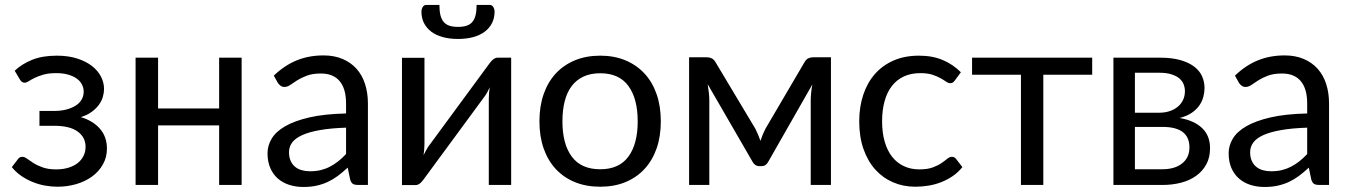

<svg xmlns="http://www.w3.org/2000/svg" viewBox="-20 -736 5374 764"><path d="M38.5 -454.5Q67 -481.5 107.8 -498Q148.5 -514.5 206 -514.5Q252 -514.5 287 -503.2Q322 -492 345.8 -473.5Q369.5 -455 381.8 -431.2Q394 -407.5 394 -382Q394 -367 389.2 -350.5Q384.5 -334 373.5 -319Q362.5 -304 345 -291Q327.5 -278 301.5 -270Q350 -255.5 377.8 -223.5Q405.5 -191.5 405.5 -145Q405.5 -110 389.5 -81.8Q373.5 -53.5 346.5 -33.8Q319.5 -14 283.8 -3.5Q248 7 209 7Q184.5 7 159.2 2.5Q134 -2 110 -11.8Q86 -21.5 64.8 -36Q43.5 -50.5 27 -71L52 -103.5Q58 -112 69 -112Q78 -112 88.2 -104.2Q98.5 -96.5 113.5 -87Q128.5 -77.5 150.2 -69.8Q172 -62 203.5 -62Q231 -62 252.8 -68.8Q274.5 -75.5 289.5 -87.5Q304.5 -99.5 312.5 -116Q320.5 -132.5 320.5 -152Q320.5 -189.5 289.2 -212.5Q258 -235.5 194.5 -235.5H137V-294.5H194.5Q222 -294.5 244 -300.2Q266 -306 281.5 -316Q297 -326 305 -340.2Q313 -354.5 313 -371Q313 -386 306.2 -399.5Q299.5 -413 285.8 -423Q272 -433 251.5 -439Q231 -445 203.5 -445Q173.5 -445 152.8 -439Q132 -433 117.8 -426Q103.5 -419 94.5 -413Q85.5 -407 79 -407Q72.5 -407 68.2 -409.5Q64 -412 59 -420Z M941.5 -506.5V0H852V-237H609V0H519.5V-506.5H609V-304.5H852V-506.5Z M1357 -228Q1295.5 -226 1252.2 -218.2Q1209 -210.5 1181.8 -198Q1154.5 -185.5 1142.2 -168.5Q1130 -151.5 1130 -130.5Q1130 -110.5 1136.5 -96Q1143 -81.5 1154.2 -72.2Q1165.5 -63 1180.8 -58.8Q1196 -54.5 1213.5 -54.5Q1237 -54.5 1256.5 -59.2Q1276 -64 1293.2 -73Q1310.5 -82 1326.2 -94.5Q1342 -107 1357 -123ZM1069.5 -435Q1111.5 -475.5 1160 -495.5Q1208.5 -515.5 1267.5 -515.5Q1310 -515.5 1343 -501.5Q1376 -487.5 1398.5 -462.5Q1421 -437.5 1432.5 -402Q1444 -366.5 1444 -324V0H1404.5Q1391.5 0 1384.5 -4.2Q1377.5 -8.5 1373.5 -21L1363.5 -69Q1343.5 -50.5 1324.5 -36.2Q1305.5 -22 1284.5 -12.2Q1263.5 -2.5 1239.8 2.8Q1216 8 1187 8Q1157.5 8 1131.5 -0.2Q1105.5 -8.5 1086.2 -25Q1067 -41.5 1055.8 -66.8Q1044.5 -92 1044.5 -126.5Q1044.5 -156.5 1061 -184.2Q1077.5 -212 1114.5 -233.5Q1151.5 -255 1211 -268.8Q1270.5 -282.5 1357 -284.5V-324Q1357 -383 1331.5 -413.2Q1306 -443.5 1257 -443.5Q1224 -443.5 1201.8 -435.2Q1179.5 -427 1163.2 -416.8Q1147 -406.5 1135.2 -398.2Q1123.5 -390 1112 -390Q1103 -390 1096.5 -394.8Q1090 -399.5 1085.5 -406.5Z M2014 -506.5V0H1925V-344Q1925 -354 1926 -365.5Q1927 -377 1928.5 -388.5Q1924 -378.5 1919.5 -370Q1915 -361.5 1910 -354.5L1665.5 -22Q1660 -14 1651.8 -6.8Q1643.5 0.5 1633.5 0.5H1579.5V-506H1669V-162Q1669 -152.5 1668 -141.2Q1667 -130 1665.5 -118.5Q1670 -128 1674.5 -136.2Q1679 -144.5 1683.5 -151.5L1928 -484Q1933.5 -492 1942 -499.2Q1950.5 -506.5 1960.5 -506.5ZM1802.5 -629Q1823 -629 1837 -633.8Q1851 -638.5 1859.8 -649Q1868.5 -659.5 1872.5 -676Q1876.5 -692.5 1876.5 -716.5H1928.5Q1938 -716.5 1943 -708Q1948 -699.5 1948 -689.5Q1948 -664.5 1938 -644.5Q1928 -624.5 1909.2 -610.2Q1890.5 -596 1863.5 -588.5Q1836.5 -581 1802.5 -581Q1768.5 -581 1741.5 -588.5Q1714.5 -596 1695.8 -610.2Q1677 -624.5 1667 -644.5Q1657 -664.5 1657 -689.5Q1657 -699.5 1662 -708Q1667 -716.5 1676.5 -716.5H1728.5Q1728.5 -692.5 1732.5 -676Q1736.5 -659.5 1745.2 -649Q1754 -638.5 1768 -633.8Q1782 -629 1802.5 -629Z M2368.5 -514.5Q2424 -514.5 2468.5 -496Q2513 -477.5 2544.5 -443.5Q2576 -409.5 2592.8 -361.2Q2609.5 -313 2609.5 -253.5Q2609.5 -193.5 2592.8 -145.5Q2576 -97.5 2544.5 -63.5Q2513 -29.5 2468.5 -11.2Q2424 7 2368.5 7Q2312.5 7 2267.8 -11.2Q2223 -29.5 2191.5 -63.5Q2160 -97.5 2143.2 -145.5Q2126.5 -193.5 2126.5 -253.5Q2126.5 -313 2143.2 -361.2Q2160 -409.5 2191.5 -443.5Q2223 -477.5 2267.8 -496Q2312.5 -514.5 2368.5 -514.5ZM2368.5 -62.5Q2443.5 -62.5 2480.5 -112.8Q2517.5 -163 2517.5 -253Q2517.5 -343.5 2480.5 -394Q2443.5 -444.5 2368.5 -444.5Q2330.5 -444.5 2302.2 -431.5Q2274 -418.5 2255.2 -394Q2236.5 -369.5 2227.2 -333.8Q2218 -298 2218 -253Q2218 -163 2255.2 -112.8Q2292.5 -62.5 2368.5 -62.5Z M3286.5 -508V0H3206V-336.5Q3206 -350.5 3207.8 -367.8Q3209.5 -385 3212.5 -400L3036.5 -91.5Q3032.5 -84 3026 -79.5Q3019.5 -75 3011 -75H3001Q2992.5 -75 2985.8 -79.5Q2979 -84 2975 -91.5L2796 -401Q2798.5 -386 2800.5 -368.2Q2802.5 -350.5 2802.5 -336.5V0H2722V-508H2793.5Q2803 -508 2812 -503.8Q2821 -499.5 2827.5 -488L2985.5 -224Q2997 -201 3006 -175.5Q3014.5 -202 3026 -224L3181 -488Q3187.5 -500 3196.5 -504Q3205.5 -508 3215 -508Z M3780 -416.5Q3776 -411 3772 -408Q3768 -405 3761 -405Q3753.5 -405 3744.5 -411.2Q3735.5 -417.5 3722.2 -425Q3709 -432.5 3689.8 -438.8Q3670.5 -445 3642.5 -445Q3605 -445 3576.5 -431.8Q3548 -418.5 3528.8 -393.5Q3509.5 -368.5 3499.8 -333Q3490 -297.5 3490 -253.5Q3490 -207.5 3500.5 -171.8Q3511 -136 3530.2 -111.8Q3549.5 -87.5 3576.8 -74.8Q3604 -62 3638 -62Q3670.5 -62 3691.5 -69.8Q3712.5 -77.5 3726.2 -87Q3740 -96.5 3749.2 -104.2Q3758.5 -112 3767.5 -112Q3778.5 -112 3784.5 -103.5L3809.5 -71Q3793 -50.5 3772 -36Q3751 -21.5 3726.8 -11.8Q3702.5 -2 3676 2.5Q3649.5 7 3622 7Q3574.5 7 3533.8 -10.5Q3493 -28 3463 -61.2Q3433 -94.5 3416 -143Q3399 -191.5 3399 -253.5Q3399 -310 3414.8 -358Q3430.5 -406 3460.8 -440.8Q3491 -475.5 3535.2 -495Q3579.5 -514.5 3637 -514.5Q3690.5 -514.5 3731.2 -497.2Q3772 -480 3803.5 -448.5Z M4326 -438.5H4131.5V0H4042.5V-438.5H3848V-506.5H4326Z M4605 -62.5Q4655 -62.5 4684 -85.8Q4713 -109 4713 -149.5Q4713 -167.5 4707.5 -182.2Q4702 -197 4689.5 -208Q4677 -219 4656.2 -225Q4635.5 -231 4605.5 -231H4496V-62.5ZM4496 -446.5V-287.5H4593.5Q4615.5 -287.5 4634.2 -293.8Q4653 -300 4666.5 -311.2Q4680 -322.5 4687.5 -338.2Q4695 -354 4695 -373Q4695 -387 4690 -400.2Q4685 -413.5 4673 -423.8Q4661 -434 4641.5 -440.2Q4622 -446.5 4593.5 -446.5ZM4596 -506.5Q4643 -506.5 4676.5 -497Q4710 -487.5 4731.5 -471.2Q4753 -455 4763 -433Q4773 -411 4773 -386Q4773 -369.5 4768.5 -351.5Q4764 -333.5 4752.8 -317Q4741.5 -300.5 4722.2 -287.2Q4703 -274 4674 -266.5Q4732 -256.5 4763.5 -226.2Q4795 -196 4795 -146.5Q4795 -109.5 4780.2 -82.2Q4765.5 -55 4739.8 -36.5Q4714 -18 4679.5 -9Q4645 0 4605.5 0H4410.5V-506.5Z M5181.5 -228Q5120 -226 5076.8 -218.2Q5033.5 -210.5 5006.2 -198Q4979 -185.5 4966.8 -168.5Q4954.5 -151.5 4954.5 -130.5Q4954.5 -110.5 4961 -96Q4967.5 -81.5 4978.8 -72.2Q4990 -63 5005.2 -58.8Q5020.5 -54.5 5038 -54.5Q5061.5 -54.5 5081 -59.2Q5100.5 -64 5117.8 -73Q5135 -82 5150.8 -94.5Q5166.5 -107 5181.5 -123ZM4894 -435Q4936 -475.5 4984.5 -495.5Q5033 -515.5 5092 -515.5Q5134.5 -515.5 5167.5 -501.5Q5200.5 -487.5 5223 -462.5Q5245.5 -437.5 5257 -402Q5268.5 -366.5 5268.5 -324V0H5229Q5216 0 5209 -4.2Q5202 -8.5 5198 -21L5188 -69Q5168 -50.5 5149 -36.2Q5130 -22 5109 -12.2Q5088 -2.5 5064.2 2.8Q5040.5 8 5011.5 8Q4982 8 4956 -0.2Q4930 -8.5 4910.8 -25Q4891.5 -41.5 4880.2 -66.8Q4869 -92 4869 -126.5Q4869 -156.5 4885.5 -184.2Q4902 -212 4939 -233.5Q4976 -255 5035.5 -268.8Q5095 -282.5 5181.5 -284.5V-324Q5181.5 -383 5156 -413.2Q5130.5 -443.5 5081.5 -443.5Q5048.5 -443.5 5026.2 -435.2Q5004 -427 4987.8 -416.8Q4971.5 -406.5 4959.8 -398.2Q4948 -390 4936.5 -390Q4927.5 -390 4921 -394.8Q4914.5 -399.5 4910 -406.5Z"/></svg>

Font: Lato
Style: Regular
Weight: 400
Designer: Lukasz Dziedzic with Adam Twardoch and Botio Nikoltchev
Foundry: tyPoland Lukasz Dziedzic
Version: Version 2.015; 2015-08-06; http://www.latofonts.com/